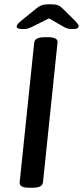

<svg xmlns="http://www.w3.org/2000/svg" viewBox="-20 -876 388 898"><path d="M115 2Q69 2 72 -24L140 -677Q143 -702 189 -702H205Q252 -702 249 -677L181 -23Q179 -10 167.5 -4Q156 2 131 2ZM87 -740Q58 -740 58 -752Q58 -761 78 -778L152 -838Q164 -848 176.5 -852Q189 -856 214 -856Q238 -856 249.5 -852Q261 -848 271 -838L332 -778Q341 -768 344.5 -762.5Q348 -757 348 -754Q348 -747 341.5 -743.5Q335 -740 318 -740Q307 -740 298.5 -742Q290 -744 279 -750L209 -790L131 -751Q118 -744 108 -742Q98 -740 87 -740Z"/></svg>

Font: Asap Semi Expanded Semi Expanded Medium
Style: Italic
Weight: 500
Width: 6
Italic angle: -6°
Designer: Pablo Cosgaya
Foundry: Omnibus-Type
Version: Version 3.001; ttfautohint (v1.8.4.7-5d5b)